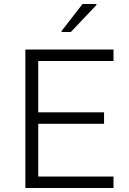

<svg xmlns="http://www.w3.org/2000/svg" viewBox="-20 -934 641 954"><path d="M286 -775H332L459 -909V-914H390L286 -780ZM106 0H544V-57H170V-319H497V-376H170V-631H544V-688H106Z"/></svg>

Font: Saira UNSAM Light SC
Style: Regular
Weight: 300
Designer: Hector Gatti with collaboration of the Omnibus-Type team
Foundry: Omnibus-Type
Version: Version 1.072;PS 001.072;hotconv 1.0.88;makeotf.lib2.5.64775